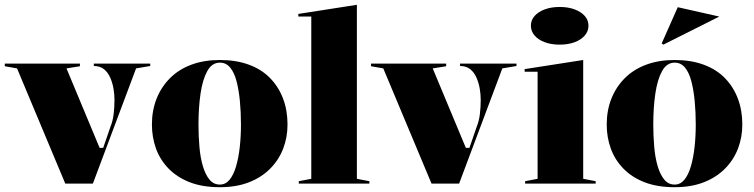

<svg xmlns="http://www.w3.org/2000/svg" viewBox="-31 -765 3142 800"><path d="M241 0 40 -480 -11 -489V-500H302V-489L246 -480L384 -149H399L430 -239Q439 -261 442.5 -289.5Q446 -318 446 -349Q446 -371 442 -395Q438 -419 428.5 -441Q419 -463 402.5 -476.5Q386 -490 360 -490V-500H595V-490L536 -480L356 0Z M885 -515Q953 -515 1006 -495.5Q1059 -476 1094.5 -439.5Q1130 -403 1148.5 -354Q1167 -305 1167 -246Q1167 -193 1149 -146Q1131 -99 1095 -62.5Q1059 -26 1006.5 -5.5Q954 15 885 15Q813 15 760 -5.5Q707 -26 671.5 -62.5Q636 -99 619 -146Q602 -193 602 -246Q602 -305 621.5 -354Q641 -403 677.5 -439.5Q714 -476 766.5 -495.5Q819 -515 885 -515ZM885 -504Q852 -504 832.5 -468.5Q813 -433 804.5 -374.5Q796 -316 796 -246Q796 -198 800 -152.5Q804 -107 814.5 -72Q825 -37 842 -16.5Q859 4 885 4Q909 4 925.5 -16Q942 -36 952.5 -71.5Q963 -107 968 -152Q973 -197 973 -246Q973 -298 968.5 -344.5Q964 -391 954.5 -427Q945 -463 928 -483.5Q911 -504 885 -504Z M1456 -20 1508 -10V0H1214V-10L1266 -20V-696H1212V-707L1456 -745Z M1767 0 1566 -480 1515 -489V-500H1828V-489L1772 -480L1910 -149H1925L1956 -239Q1965 -261 1968.5 -289.5Q1972 -318 1972 -349Q1972 -371 1968 -395Q1964 -419 1954.5 -441Q1945 -463 1928.5 -476.5Q1912 -490 1886 -490V-500H2121V-490L2062 -480L1882 0Z M2301 -579Q2266 -579 2239 -589Q2212 -599 2196.5 -617Q2181 -635 2181 -658Q2181 -681 2196.5 -698.5Q2212 -716 2239 -726Q2266 -736 2301 -736Q2336 -736 2363 -726Q2390 -716 2405.5 -698.5Q2421 -681 2421 -658Q2421 -635 2405.5 -617Q2390 -599 2363 -589Q2336 -579 2301 -579ZM2157 0V-10L2209 -20V-466H2155V-477L2399 -515V-20L2451 -10V0Z M2780 -515Q2848 -515 2901 -495.5Q2954 -476 2989.5 -439.5Q3025 -403 3043.5 -354Q3062 -305 3062 -246Q3062 -193 3044 -146Q3026 -99 2990 -62.5Q2954 -26 2901.5 -5.5Q2849 15 2780 15Q2708 15 2655 -5.5Q2602 -26 2566.5 -62.5Q2531 -99 2514 -146Q2497 -193 2497 -246Q2497 -305 2516.5 -354Q2536 -403 2572.5 -439.5Q2609 -476 2661.5 -495.5Q2714 -515 2780 -515ZM2780 -504Q2747 -504 2727.5 -468.5Q2708 -433 2699.5 -374.5Q2691 -316 2691 -246Q2691 -198 2695 -152.5Q2699 -107 2709.5 -72Q2720 -37 2737 -16.5Q2754 4 2780 4Q2804 4 2820.5 -16Q2837 -36 2847.5 -71.5Q2858 -107 2863 -152Q2868 -197 2868 -246Q2868 -298 2863.5 -344.5Q2859 -391 2849.5 -427Q2840 -463 2823 -483.5Q2806 -504 2780 -504ZM2733 -579 2726 -584 2793 -735 2966 -696Z"/></svg>

Font: Kalnia Thin SemiBold
Style: Regular
Weight: 600
Version: Version 1.105